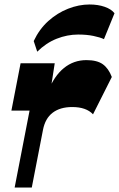

<svg xmlns="http://www.w3.org/2000/svg" viewBox="-20 -836 530 856"><path d="M45.3 0 111.8 -342.8H30.8L71.8 -554H224L201.5 -408.7L193.5 -427.5Q221.5 -497.5 265 -532.7Q308.5 -568 365.2 -568Q413 -568 438.5 -549.5Q464 -531 478.5 -492.8L394.7 -326.3Q364.5 -358.8 301.8 -358.8Q248 -358.8 214.6 -333.3Q181.2 -307.8 171.5 -256.3L121.7 0ZM146 -605.5 130.3 -653Q155.3 -706.2 195.5 -742.4Q235.8 -778.5 283.8 -797.2Q331.8 -816 379 -816Q417 -816 446.5 -805.7Q476 -795.5 490.5 -777L443.5 -661.5Q425.8 -669.8 396.1 -675.9Q366.5 -682 328.5 -682Q280 -682 232.6 -663.3Q185.3 -644.5 146 -605.5Z"/></svg>

Font: Savate ExtraLight
Style: Italic
Weight: 200
Italic angle: -11°
Designer: Max Esnée
Foundry: Plomb Type
Version: Version 2.000